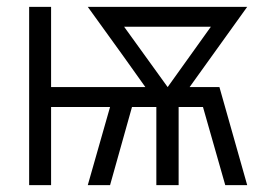

<svg xmlns="http://www.w3.org/2000/svg" viewBox="-20 -540 790 560"><path d="M65 0V-520H129V-286H404L337 -380L236 -520H701L533 -286H620L701 0H637L572 -228H501V0H436V-228H365L301 0H236L301 -228H129V0ZM469 -286 595 -462H342Z"/></svg>

Font: Iosevka Aile Custom Light
Style: Regular
Weight: 300
Designer: Belleve Invis
Foundry: Belleve Invis
Version: Version 17.0.2; ttfautohint (v1.8.3)